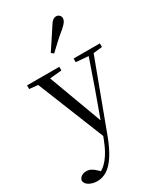

<svg xmlns="http://www.w3.org/2000/svg" viewBox="-272 -913 1086 1279"><g transform="rotate(-30 271.0 -273.5)"><path d="M80 271Q47 271 20 256.5Q-7 242 -10 217Q-6 196 10.5 186Q27 176 48 176Q68 176 85.5 186Q103 196 120 213L149 241L117 257L97 240Q147 226 185.5 179Q224 132 252 58L281 -15L285 -28L374 -274L458 -516H497L287 47Q257 126 224.5 175.5Q192 225 156.5 248Q121 271 80 271ZM272 51 44 -516H135L304 -59L310 -46ZM-8 -488V-516H240V-488L133 -478H91ZM350 -488V-516H552V-488L470 -479H455ZM237 -624Q261 -661 285.5 -697.5Q310 -734 335 -773Q350 -798 362.5 -808Q375 -818 390 -818Q402 -818 412.5 -809Q423 -800 423 -784Q423 -771 413.5 -757Q404 -743 381 -723Q347 -696 316.5 -667.5Q286 -639 255 -610Z"/></g></svg>

Font: Noto Serif SC
Style: Regular
Weight: 400
Designer: Ryoko NISHIZUKA 西塚涼子 (kana & ideographs); Frank Grießhammer (Latin, Greek & Cyrillic); Wenlong ZHANG 张文龙 (bopomofo); San
Foundry: Adobe
Version: Version 2.002-H1;hotconv 1.1.0;makeotfexe 2.6.0